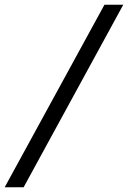

<svg xmlns="http://www.w3.org/2000/svg" viewBox="-75 -731 541 812"><path d="M446.3 -710.9H366.7L-55.2 61H24.9Z"/></svg>

Font: Roboto
Style: Italic
Weight: 400
Italic angle: -12°
Designer: Google
Version: Version 2.137; 2017